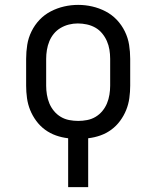

<svg xmlns="http://www.w3.org/2000/svg" viewBox="-20 -561 640 786"><path d="M259 205V5Q233 2 209 -6.5Q185 -15 164.5 -30Q144 -45 128.5 -66Q113 -87 103.5 -110.5Q94 -134 90.5 -159.5Q87 -185 87 -210V-320Q87 -349 91.5 -377.5Q96 -406 109 -432.5Q122 -459 142 -480Q162 -501 188 -514.5Q214 -528 242.5 -534.5Q271 -541 300 -541Q329 -541 357.5 -534.5Q386 -528 412 -514.5Q438 -501 458 -480Q478 -459 491 -432.5Q504 -406 508.5 -377.5Q513 -349 513 -320V-210Q513 -185 509.5 -159.5Q506 -134 496.5 -110.5Q487 -87 471.5 -66Q456 -45 435.5 -30Q415 -15 391 -6.5Q367 2 341 5V205ZM300 -66Q318 -66 336.5 -69.5Q355 -73 371 -82.5Q387 -92 399 -106.5Q411 -121 418 -138Q425 -155 428 -173.5Q431 -192 431 -210V-320Q431 -339 428 -357.5Q425 -376 417.5 -393Q410 -410 398 -424.5Q386 -439 370 -448Q354 -457 335.5 -461Q317 -465 298 -465Q280 -465 262 -460.5Q244 -456 228 -446.5Q212 -437 200.5 -423Q189 -409 182 -392Q175 -375 172 -356.5Q169 -338 169 -320V-210Q169 -192 172 -173.5Q175 -155 182 -138Q189 -121 201 -106.5Q213 -92 229 -82.5Q245 -73 263.5 -69.5Q282 -66 300 -66Z"/></svg>

Font: Iosevka Slab Extended
Style: Regular
Weight: 400
Width: 7
Monospace: yes
Designer: Belleve Invis
Foundry: Belleve Invis
Version: Version 11.1.1; ttfautohint (v1.8.3)